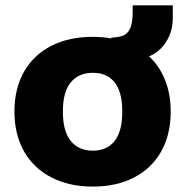

<svg xmlns="http://www.w3.org/2000/svg" viewBox="-20 -688 695 720"><path d="M34.2 -269.5Q34.2 -356.4 70.3 -419.4Q106.4 -482.4 172.4 -516.1Q238.3 -549.8 328.1 -549.8Q365.2 -549.8 397.5 -543.9V-546.9Q425.8 -547.9 442.4 -554.7Q459 -561.5 468.3 -582Q477.5 -602.5 477.5 -642.6V-668H627.9V-620.1Q627.9 -571.3 604 -532.7Q580.1 -494.1 539.1 -476.6Q578.1 -440.4 599.1 -387.7Q620.1 -335 620.1 -269.5Q620.1 -183.6 584.5 -120.1Q548.8 -56.6 482.9 -22.5Q417 11.7 328.1 11.7Q239.3 11.7 172.9 -22.5Q106.4 -56.6 70.3 -120.1Q34.2 -183.6 34.2 -269.5ZM328.1 -123Q380.9 -123 409.7 -159.2Q438.5 -195.3 438.5 -269.5Q438.5 -343.8 409.7 -379.4Q380.9 -415 328.1 -415Q275.4 -415 245.6 -379.4Q215.8 -343.8 215.8 -269.5Q215.8 -195.3 245.6 -159.2Q275.4 -123 328.1 -123Z"/></svg>

Font: Min Sans Black
Style: Regular
Weight: 900
Designer: Jinseong-Kim, NotoSansCJK, Nunito
Foundry: Jinseong-Kim
Version: Version 1.000